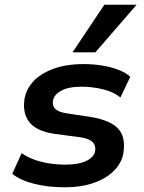

<svg xmlns="http://www.w3.org/2000/svg" viewBox="-20 -785 610 815"><path d="M255 10Q184 10 126 -4.5Q68 -19 32 -47L72 -135Q95 -118 126.5 -107Q158 -96 191.5 -91Q225 -86 255 -86Q313 -86 346.5 -102Q380 -118 384 -145Q387 -168 373 -182Q359 -196 323 -202L210 -217Q136 -228 105.5 -265.5Q75 -303 84 -365Q91 -406 121 -439Q151 -472 205.5 -492.5Q260 -513 336 -513Q375 -513 412.5 -507Q450 -501 482 -489Q514 -477 533 -459L491 -371Q463 -395 417 -406Q371 -417 327 -417Q271 -417 240 -400Q209 -383 205 -358Q201 -336 215 -322.5Q229 -309 263 -304L368 -288Q449 -274 481.5 -239Q514 -204 504 -136Q497 -94 464 -60.5Q431 -27 377.5 -8.5Q324 10 255 10ZM288 -563 423 -765H560L385 -563Z"/></svg>

Font: Nunito Sans 6pt
Style: Bold Italic
Weight: 700
Italic angle: -9°
Version: Version 3.101;gftools[0.9.27]